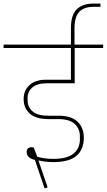

<svg xmlns="http://www.w3.org/2000/svg" viewBox="-40 -947 596 1072"><path d="M164 -27 155 -54Q109 -65 109 -98Q109 -112 116.5 -118.5Q124 -125 136 -125Q143 -125 148 -124L168 -72Q207 -60 259 -60Q334 -60 370 -89Q406 -118 406 -168V-187Q406 -228 377 -255Q348 -282 286 -282H232Q160 -282 126 -313Q92 -344 92 -394Q92 -442 125 -472Q158 -502 218 -502H356V-679H-20V-698H356V-791Q356 -862 388 -894.5Q420 -927 482 -927H521V-909H485Q428 -909 402 -880.5Q376 -852 376 -789V-698H536V-679H377V-482H222Q168 -482 141 -459Q114 -436 114 -400V-387Q114 -349 142 -325Q170 -301 227 -301H288Q358 -301 393 -267.5Q428 -234 428 -178Q428 -112 387 -77Q346 -42 258 -42Q235 -42 214 -44.5Q193 -47 176 -51L175 -50L181 -32L226 99L209 105Z"/></svg>

Font: IBM Plex Sans Devanagari Thin
Style: Regular
Weight: 100
Designer: Mike Abbink, Paul van der Laan, Pieter van Rosmalen, Erin McLaughlin
Foundry: Bold Monday
Version: Version 1.1